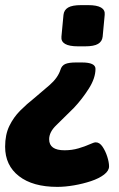

<svg xmlns="http://www.w3.org/2000/svg" viewBox="-20 -545 465 750"><path d="M300 -301Q353 -301 353 -276Q353 -240 327 -199Q301 -158 269 -124Q227 -82 199.5 -55.5Q172 -29 172 -1Q172 42 232 42Q261 42 286.5 34.5Q312 27 329.5 19Q347 11 354 11Q369 11 380.5 28Q392 45 399 67Q406 89 406 105Q406 122 386.5 137Q367 152 335.5 162.5Q304 173 269 179Q234 185 204 185Q108 185 54 143Q0 101 0 28Q0 -19 16.5 -53Q33 -87 59 -113Q85 -139 113 -161Q142 -185 174 -213Q206 -241 216 -272Q221 -289 235 -295Q249 -301 277 -301ZM324 -525Q393 -525 389 -487L381 -402Q379 -383 363 -373.5Q347 -364 312 -364H285Q216 -364 220 -402L228 -487Q230 -506 246 -515.5Q262 -525 297 -525Z"/></svg>

Font: Asap ExtraBold
Style: Italic
Weight: 800
Italic angle: -6°
Designer: Pablo Cosgaya
Foundry: Omnibus-Type
Version: Version 3.001; ttfautohint (v1.8.4.7-5d5b)